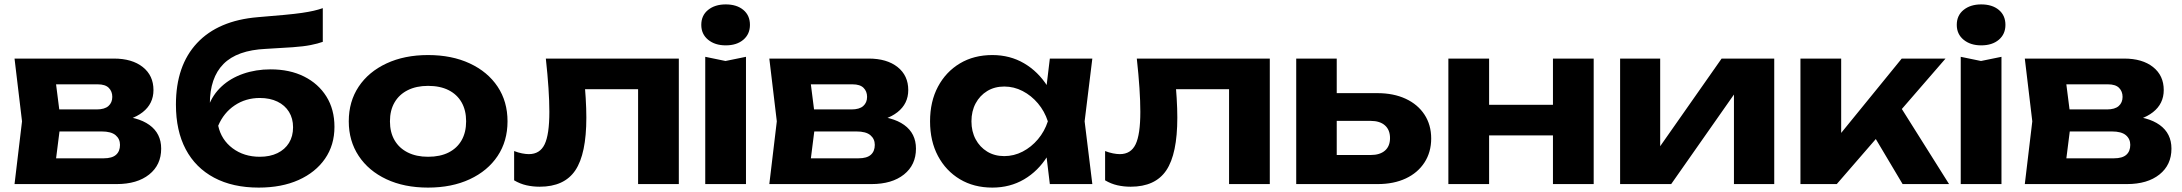

<svg xmlns="http://www.w3.org/2000/svg" viewBox="-20 -836 9912 872"><path d="M46 0 80 -285 46 -570H497Q580 -570 628.5 -531.5Q677 -493 677 -427Q677 -365 628 -326.5Q579 -288 492 -280L505 -310Q605 -307 658.5 -268.5Q712 -230 712 -161Q712 -87 657.5 -43.5Q603 0 510 0ZM225 -40 153 -117H451Q489 -117 507 -133Q525 -149 525 -178Q525 -205 505 -222Q485 -239 441 -239H190V-339H419Q455 -339 472.5 -354.5Q490 -370 490 -396Q490 -421 474 -437Q458 -453 424 -453H154L225 -529L256 -285Z M1155 16Q1037 16 952.5 -29Q868 -74 823.5 -158Q779 -242 779 -361Q779 -538 875 -640.5Q971 -743 1151 -758Q1224 -764 1272.5 -768.5Q1321 -773 1351.5 -777.5Q1382 -782 1404 -787Q1426 -792 1446 -799V-646Q1424 -638 1391.5 -631.5Q1359 -625 1309.5 -621.5Q1260 -618 1187 -614Q1057 -608 995 -545.5Q933 -483 933 -364V-340L927 -354Q946 -406 986.5 -443.5Q1027 -481 1084.5 -501Q1142 -521 1209 -521Q1296 -521 1361 -488.5Q1426 -456 1462.5 -397.5Q1499 -339 1499 -260Q1499 -177 1456 -115Q1413 -53 1336 -18.5Q1259 16 1155 16ZM1160 -124Q1206 -124 1240 -140.5Q1274 -157 1292.5 -187Q1311 -217 1311 -258Q1311 -298 1292.5 -328Q1274 -358 1240 -374.5Q1206 -391 1160 -391Q1096 -391 1046 -357.5Q996 -324 971 -265Q985 -201 1036.5 -162.5Q1088 -124 1160 -124Z M1924 16Q1816 16 1735 -22Q1654 -60 1609 -128Q1564 -196 1564 -285Q1564 -375 1609 -442.5Q1654 -510 1735.5 -548Q1817 -586 1924 -586Q2032 -586 2113.5 -548Q2195 -510 2240 -442.5Q2285 -375 2285 -285Q2285 -195 2240 -127.5Q2195 -60 2113.5 -22Q2032 16 1924 16ZM1924 -124Q1979 -124 2017.5 -143.5Q2056 -163 2076.5 -199Q2097 -235 2097 -285Q2097 -335 2076.5 -371Q2056 -407 2017.5 -426.5Q1979 -446 1924 -446Q1871 -446 1832 -426.5Q1793 -407 1772 -371Q1751 -335 1751 -285Q1751 -235 1772 -199Q1793 -163 1832 -143.5Q1871 -124 1924 -124Z M2459 -570H3063V0H2878V-516L2963 -431H2552L2631 -502Q2637 -441 2640 -391.5Q2643 -342 2643 -302Q2643 -137 2593 -62.5Q2543 12 2431 12Q2400 12 2371 5.5Q2342 -1 2315 -17V-150Q2333 -143 2350.5 -139.5Q2368 -136 2382 -136Q2432 -136 2453.5 -180.5Q2475 -225 2475 -328Q2475 -376 2471 -436.5Q2467 -497 2459 -570Z M3183 -578 3275 -559 3368 -578V0H3183ZM3276 -630Q3227 -630 3196 -655.5Q3165 -681 3165 -723Q3165 -766 3196 -791Q3227 -816 3276 -816Q3326 -816 3356 -791Q3386 -766 3386 -723Q3386 -681 3356 -655.5Q3326 -630 3276 -630Z M3474 0 3508 -285 3474 -570H3925Q4008 -570 4056.5 -531.5Q4105 -493 4105 -427Q4105 -365 4056 -326.5Q4007 -288 3920 -280L3933 -310Q4033 -307 4086.5 -268.5Q4140 -230 4140 -161Q4140 -87 4085.5 -43.5Q4031 0 3938 0ZM3653 -40 3581 -117H3879Q3917 -117 3935 -133Q3953 -149 3953 -178Q3953 -205 3933 -222Q3913 -239 3869 -239H3618V-339H3847Q3883 -339 3900.5 -354.5Q3918 -370 3918 -396Q3918 -421 3902 -437Q3886 -453 3852 -453H3582L3653 -529L3684 -285Z M4748 0 4723 -207 4750 -285 4723 -362 4748 -570H4941L4906 -285L4941 0ZM4794 -285Q4779 -194 4737 -126.5Q4695 -59 4631 -21.5Q4567 16 4487 16Q4403 16 4339.5 -22Q4276 -60 4240 -127.5Q4204 -195 4204 -285Q4204 -375 4240 -442.5Q4276 -510 4339.5 -548Q4403 -586 4487 -586Q4567 -586 4631 -548.5Q4695 -511 4737.5 -444Q4780 -377 4794 -285ZM4392 -285Q4392 -239 4411 -203.5Q4430 -168 4463.5 -147.5Q4497 -127 4541 -127Q4585 -127 4624.5 -147.5Q4664 -168 4694 -203.5Q4724 -239 4739 -285Q4724 -331 4694 -366.5Q4664 -402 4624.5 -422.5Q4585 -443 4541 -443Q4497 -443 4463.5 -422.5Q4430 -402 4411 -366.5Q4392 -331 4392 -285Z M5143 -570H5747V0H5562V-516L5647 -431H5236L5315 -502Q5321 -441 5324 -391.5Q5327 -342 5327 -302Q5327 -137 5277 -62.5Q5227 12 5115 12Q5084 12 5055 5.5Q5026 -1 4999 -17V-150Q5017 -143 5034.5 -139.5Q5052 -136 5066 -136Q5116 -136 5137.5 -180.5Q5159 -225 5159 -328Q5159 -376 5155 -436.5Q5151 -497 5143 -570Z M5867 0V-570H6051V-47L5993 -132H6205Q6247 -132 6270 -152Q6293 -172 6293 -209Q6293 -246 6270 -266.5Q6247 -287 6205 -287H5993V-413H6235Q6309 -413 6364 -387.5Q6419 -362 6449.5 -315.5Q6480 -269 6480 -207Q6480 -145 6449.5 -98Q6419 -51 6364.5 -25.5Q6310 0 6237 0Z M6558 -570H6743V0H6558ZM7033 -570H7218V0H7033ZM6664 -360H7104V-221H6664Z M7338 0V-570H7520V-100L7478 -112L7799 -570H8038V0H7855V-481L7898 -468L7570 0Z M8157 0V-570H8342V-147L8288 -166L8617 -570H8816L8322 0ZM8621 0 8455 -279 8593 -380 8832 0Z M8885 -578 8977 -559 9070 -578V0H8885ZM8978 -630Q8929 -630 8898 -655.5Q8867 -681 8867 -723Q8867 -766 8898 -791Q8929 -816 8978 -816Q9028 -816 9058 -791Q9088 -766 9088 -723Q9088 -681 9058 -655.5Q9028 -630 8978 -630Z M9176 0 9210 -285 9176 -570H9627Q9710 -570 9758.5 -531.5Q9807 -493 9807 -427Q9807 -365 9758 -326.5Q9709 -288 9622 -280L9635 -310Q9735 -307 9788.5 -268.5Q9842 -230 9842 -161Q9842 -87 9787.5 -43.5Q9733 0 9640 0ZM9355 -40 9283 -117H9581Q9619 -117 9637 -133Q9655 -149 9655 -178Q9655 -205 9635 -222Q9615 -239 9571 -239H9320V-339H9549Q9585 -339 9602.5 -354.5Q9620 -370 9620 -396Q9620 -421 9604 -437Q9588 -453 9554 -453H9284L9355 -529L9386 -285Z"/></svg>

Font: Unbounded SemiBold
Style: Regular
Weight: 600
Designer: Luke Prowse, Jean-Baptiste Morizot, Fátima Lázaro, Florian Runge
Foundry: NaN
Version: Version 1.700